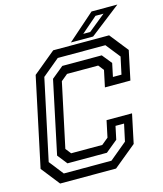

<svg xmlns="http://www.w3.org/2000/svg" viewBox="-124 -939 873 1030"><g transform="rotate(-15 313.0 -424.0)"><path d="M81 0 0 -103 105 -597 230 -700H540.5L622 -597L588 -436H446.5L466 -528L442 -558.5H269L232 -528L156 -172L180 -141.5H353L390 -172L409.5 -264H551L517 -103L391.5 0ZM114 -47H378.5L475 -127L495.5 -222H448L432.5 -149L366 -94.5H147L104 -149L189.5 -552.5L255.5 -606.5H474.5L518 -552.5L502.5 -479H550L570.5 -574.5L507.5 -654H243L147 -574.5L51.5 -127ZM332.5 -716 482.5 -848H626L456 -716ZM408.5 -743.5H447L541.5 -820H497Z"/></g></svg>

Font: Tourney Thin Medium
Style: Italic
Weight: 500
Italic angle: -12°
Version: Version 1.015